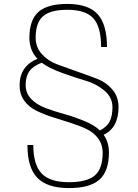

<svg xmlns="http://www.w3.org/2000/svg" viewBox="-20 -740 705 980"><path d="M162 -548Q162 -499 193.5 -464Q225 -429 272 -411.5Q319 -394 373.5 -375Q428 -356 475 -338Q522 -320 553.5 -283Q585 -246 585 -194Q585 -88 509 -52Q536 -14 536 38Q536 134 487.5 177Q439 220 332 220Q221 220 170.5 167.5Q120 115 120 0H150Q150 101 192.5 145.5Q235 190 332 190Q424 190 464 155.5Q504 121 504 40Q504 -3 480.5 -34Q457 -65 419.5 -82.5Q382 -100 337 -114Q292 -128 247 -142.5Q202 -157 164.5 -175.5Q127 -194 103.5 -226.5Q80 -259 80 -304Q80 -402 171 -440Q130 -484 130 -547Q130 -638 176 -679Q222 -720 324 -720Q430 -720 478 -668Q526 -616 526 -500H496Q496 -603 456.5 -646.5Q417 -690 324 -690Q237 -690 199.5 -657Q162 -624 162 -548ZM554 -193Q554 -243 513 -277.5Q472 -312 419 -327.5Q366 -343 298 -367.5Q230 -392 193 -420Q149 -403 130 -376.5Q111 -350 111 -307Q111 -264 139.5 -234.5Q168 -205 214 -188Q260 -171 309 -157.5Q358 -144 409.5 -123Q461 -102 490 -74Q525 -92 539.5 -119.5Q554 -147 554 -193Z"/></svg>

Font: Fivo Sans Thin
Style: Regular
Weight: 250
Foundry: Alexander Slobzheninov
Version: 1.0